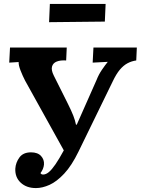

<svg xmlns="http://www.w3.org/2000/svg" viewBox="-20 -942 717 978"><path d="M163 16Q115 16 85.5 -11.5Q56 -39 58 -83Q60 -114 79 -140Q98 -166 138 -166Q172 -166 189 -147.5Q206 -129 204 -104Q202 -81 186 -60Q188 -57 191 -55Q194 -53 200 -53Q214 -53 229 -65.5Q244 -78 262.5 -105Q281 -132 305 -176L108 -531Q96 -554 85 -582Q74 -610 75 -626L27 -623L31 -700H320L317 -634Q288 -636 269 -628.5Q250 -621 245 -603Q240 -585 254 -557L325 -415Q344 -377 353.5 -352.5Q363 -328 367 -307H371L472 -535Q483 -563 499.5 -587Q516 -611 529 -627L452 -623L456 -700H677L674 -634Q651 -631 630 -620Q609 -609 590.5 -587Q572 -565 554 -527L380 -170Q345 -98 307 -57.5Q269 -17 232.5 -0.5Q196 16 163 16ZM230 -829 234 -922H518L514 -832Z"/></svg>

Font: Lora
Style: Bold Italic
Weight: 700
Italic angle: -3°
Designer: Olga Karpushina, Alexei Vanyashin (Cyrillic)
Foundry: Cyreal
Version: Version 3.004